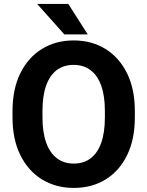

<svg xmlns="http://www.w3.org/2000/svg" viewBox="-20 -921 730 951"><path d="M647.9 -371.1V-339.4Q647.9 -231 609.6 -152.6Q571.3 -74.2 503.2 -32.2Q435.1 9.8 345.7 9.8Q256.8 9.8 188.2 -32.2Q119.6 -74.2 80.8 -152.6Q42 -231 42 -339.4V-371.1Q42 -479.5 80.6 -557.9Q119.1 -636.2 187.5 -678.5Q255.9 -720.7 344.7 -720.7Q434.1 -720.7 502.4 -678.5Q570.8 -636.2 609.4 -557.9Q647.9 -479.5 647.9 -371.1ZM499.5 -339.4V-372.1Q499.5 -446.3 481.2 -497.1Q462.9 -547.9 428.2 -573.7Q393.6 -599.6 344.7 -599.6Q295.4 -599.6 261 -573.7Q226.6 -547.9 208.5 -497.1Q190.4 -446.3 190.4 -372.1V-339.4Q190.4 -265.6 208.7 -214.6Q227.1 -163.6 261.7 -137.2Q296.4 -110.8 345.7 -110.8Q395 -110.8 429.4 -137.2Q463.9 -163.6 481.7 -214.6Q499.5 -265.6 499.5 -339.4ZM318.4 -901.4 414.6 -750.5H298.8L164.1 -901.4Z"/></svg>

Font: RobotoDEMO
Style: Regular
Weight: 400
Designer: Christian Robertson
Foundry: Google
Version: Version 2.136